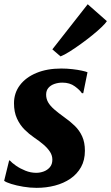

<svg xmlns="http://www.w3.org/2000/svg" viewBox="-21 -896 536 926"><path d="M380.5 -446.5H374Q364.5 -461.5 340 -479.5Q315.5 -497.5 280 -497.5Q259.5 -497.5 241.5 -491.2Q223.5 -485 212.5 -472.2Q201.5 -459.5 201.5 -439.5Q201.5 -419.5 211.2 -402.5Q221 -385.5 240.5 -368.5Q260 -351.5 288.5 -331Q317 -311 339.5 -289.2Q362 -267.5 375.2 -238.5Q388.5 -209.5 388.5 -169Q388.5 -123.5 369.8 -90Q351 -56.5 318.5 -34.2Q286 -12 244 -1Q202 10 155.5 10Q124 10 91.2 4.5Q58.5 -1 33.5 -8.8Q8.5 -16.5 -1 -24L23 -122H26.5Q36 -111 56 -97Q76 -83 101.5 -72.8Q127 -62.5 154 -62.5Q172 -62.5 189.8 -69Q207.5 -75.5 219.5 -89.5Q231.5 -103.5 231.5 -126Q231.5 -146 220.5 -163.2Q209.5 -180.5 189.8 -197.8Q170 -215 142.5 -233.5Q119 -249.5 97 -271.5Q75 -293.5 60.8 -324.5Q46.5 -355.5 46.5 -398Q46.5 -447.5 75 -485.2Q103.5 -523 154.8 -544.2Q206 -565.5 274.5 -565.5Q301.5 -565.5 327.8 -562.5Q354 -559.5 373.8 -555.2Q393.5 -551 401 -547.5ZM231.5 -658 402 -875.5 494.5 -794Q488 -783.5 469.2 -765.5Q450.5 -747.5 424 -726Q397.5 -704.5 369 -684Q340.5 -663.5 314.8 -647.2Q289 -631 271 -624Z"/></svg>

Font: Merriweather 24pt Black
Style: Italic
Weight: 900
Italic angle: -7.8°
Designer: Eben Sorkin
Foundry: Eben Sorkin
Version: Version 2.101